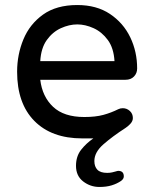

<svg xmlns="http://www.w3.org/2000/svg" viewBox="-20 -540 606 763"><path d="M375 203Q339 203 310.5 181Q282 159 282 119Q282 81 302.5 55Q323 29 351 10H307Q185 10 116.5 -59.5Q48 -129 48 -255Q48 -323 73 -383.5Q98 -444 151 -482Q204 -520 287 -520Q364 -520 417 -484.5Q470 -449 497.5 -392Q525 -335 525 -268Q525 -249 512.5 -236Q500 -223 479 -223H140Q148 -156 191 -115.5Q234 -75 315 -75Q360 -75 391 -83.5Q422 -92 450 -106Q458 -110 468 -110Q484 -110 496 -99Q508 -88 508 -71Q508 -59 498.5 -48.5Q489 -38 478 -31Q427 2 391 33.5Q355 65 355 100Q355 122 367 134.5Q379 147 406 147Q417 147 425.5 145Q434 143 441 141Q447 139 450 139Q472 139 472 161Q472 171 461 179Q445 190 424 196.5Q403 203 375 203ZM140 -297H435Q432 -349 408.5 -381Q385 -413 352 -428Q319 -443 287 -443Q255 -443 222 -428Q189 -413 166 -381Q143 -349 140 -297Z"/></svg>

Font: Varela Round
Style: Regular
Weight: 400
Designer: Joe Prince, Avraham Cornfeld
Foundry: Joe Prince, Avraham Cornfeld
Version: Version 3.010; ttfautohint (v1.8.4.7-5d5b)